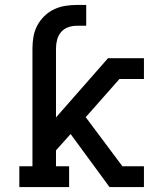

<svg xmlns="http://www.w3.org/2000/svg" viewBox="-20 -755 640 775"><path d="M58 0V-84H111V-559Q111 -583 115 -606.5Q119 -630 130 -651Q141 -672 158 -689Q175 -706 196.5 -716.5Q218 -727 241.5 -731Q265 -735 289 -735H328V-651H289Q272 -651 255 -645Q238 -639 226.5 -625.5Q215 -612 210.5 -594.5Q206 -577 206 -559V-281L416 -520H561V-436H462L326 -282L474 -84H561V0H422L265 -214L206 -148V-84H259V0Z"/></svg>

Font: Iosevka Etoile Medium
Style: Regular
Weight: 500
Designer: Belleve Invis
Foundry: Belleve Invis
Version: Version 22.1.2; ttfautohint (v1.8.4)